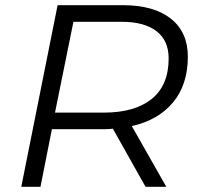

<svg xmlns="http://www.w3.org/2000/svg" viewBox="-20 -720 763 740"><path d="M62 0 202 -700H454Q573 -700 638.5 -648Q704 -596 704 -502Q704 -394 647 -325.5Q590 -257 488 -234L621 0H541L415 -224Q398 -222 379 -222H180L136 0ZM192 -286H381Q499 -286 564.5 -338.5Q630 -391 630 -495Q630 -564 583 -600Q536 -636 449 -636H263Z"/></svg>

Font: Montserrat
Style: Italic
Weight: 400
Italic angle: -11.3°
Designer: Julieta Ulanovsky
Foundry: Julieta Ulanovsky
Version: Version 9.000; ttfautohint (v1.8.4.7-5d5b)